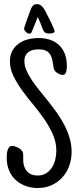

<svg xmlns="http://www.w3.org/2000/svg" viewBox="-20 -902 388 945"><path d="M332.5 -154.3Q332.5 -118.2 320.8 -85.9Q309.1 -53.7 287.4 -29.5Q265.6 -5.4 234.9 9Q204.1 23.4 166.5 23.4Q133.3 23.4 105.2 12.9Q77.1 2.4 56.6 -16.6Q36.1 -35.6 24.7 -63Q13.2 -90.3 13.2 -124Q13.2 -130.9 13.7 -141.1Q14.2 -151.4 16.8 -160.9Q19.5 -170.4 24.7 -177Q29.8 -183.6 39.6 -183.6Q47.4 -183.6 56.9 -180.4Q66.4 -177.2 74.7 -171.9Q83 -166.5 88.6 -158.9Q94.2 -151.4 94.2 -142.6V-114.3Q94.2 -80.6 112.5 -59.3Q130.9 -38.1 165.5 -38.1Q189.9 -38.1 207.5 -49.3Q225.1 -60.5 236.1 -78.1Q247.1 -95.7 252.2 -117.4Q257.3 -139.2 257.3 -160.2Q257.3 -201.2 240.5 -239.7Q223.6 -278.3 198.2 -315.2Q172.9 -352.1 143.1 -387.7Q113.3 -423.3 87.9 -458.5Q62.5 -493.7 45.7 -528.8Q28.8 -564 28.8 -600.6Q28.8 -630.4 40.8 -652.1Q52.7 -673.8 72.5 -687.7Q92.3 -701.7 117.4 -708.3Q142.6 -714.8 169.4 -714.8Q202.1 -714.8 228 -705.6Q253.9 -696.3 272 -678.7Q290 -661.1 299.6 -635.5Q309.1 -609.9 309.1 -577.1Q309.1 -572.3 308.6 -564.9Q308.1 -557.6 306.2 -550.5Q304.2 -543.5 300.3 -538.3Q296.4 -533.2 289.6 -533.2Q279.8 -533.2 270 -538.1Q261.7 -542.5 256.6 -546.6Q251.5 -550.8 248.5 -555.9Q245.6 -561 244.1 -567.4Q242.7 -573.7 241.7 -583Q239.3 -600.6 235.4 -614.7Q231.4 -628.9 223.6 -638.7Q215.8 -648.4 203.1 -653.8Q190.4 -659.2 170.4 -659.2Q156.2 -659.2 143.3 -656.2Q130.4 -653.3 120.8 -646.5Q111.3 -639.6 105.7 -628.7Q100.1 -617.7 100.1 -601.6Q100.1 -579.1 110.1 -555.7Q120.1 -532.2 136.5 -507.8Q152.8 -483.4 173.6 -457.8Q194.3 -432.1 216.3 -404.8Q238.3 -377.4 259 -348.4Q279.8 -319.3 296.1 -288.1Q312.5 -256.8 322.5 -223.4Q332.5 -189.9 332.5 -154.3ZM249 -749Q249 -745.1 246.1 -742.7Q243.2 -740.2 239.3 -739Q235.4 -737.8 231 -737.5Q226.6 -737.3 223.6 -737.3Q219.2 -737.3 214.1 -737.5Q209 -737.8 205.1 -740.2Q198.2 -743.2 195.6 -748.3Q192.9 -753.4 190.4 -758.8Q184.6 -774.4 178.7 -789.1Q172.9 -803.7 166 -818.4Q159.2 -801.3 152.3 -784.7Q145.5 -768.1 138.7 -751Q137.2 -746.6 135.5 -743.4Q133.8 -740.2 129.9 -737.3Q128.9 -736.3 125 -736.3Q121.1 -736.3 116.5 -738.5Q111.8 -740.7 107.9 -744.1Q104 -747.6 101.3 -752Q98.6 -756.3 98.6 -760.7Q98.6 -764.2 103.3 -778.1Q107.9 -792 114 -808.8Q120.1 -825.7 125.7 -840.8Q131.3 -856 133.8 -861.3Q138.2 -871.1 144.3 -876.5Q150.4 -881.8 162.1 -881.8Q175.8 -881.8 186.5 -871.1Q195.3 -862.3 201.2 -850.8Q207 -839.4 212.9 -828.1Q214.8 -824.2 220.9 -812.3Q227.1 -800.3 233.2 -787.1Q239.3 -773.9 244.1 -762.7Q249 -751.5 249 -749Z"/></svg>

Font: Just Another Hand
Style: Regular
Weight: 400
Designer: Astigmatic (AOETI)
Foundry: Astigmatic (AOETI)
Version: Version 1.001